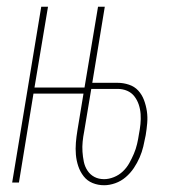

<svg xmlns="http://www.w3.org/2000/svg" viewBox="-20 -540 540 568"><path d="M288 8Q270 8 254 1.5Q238 -5 227.5 -18.5Q217 -32 211.5 -48.5Q206 -65 204.5 -82.5Q203 -100 204.5 -118Q206 -136 209 -154L227 -263H79L36 0H16L102 -520H122L82 -281H230L270 -520H290L253 -295H328Q345 -295 361.5 -289.5Q378 -284 389 -272Q400 -260 406 -244Q412 -228 414.5 -211Q417 -194 415.5 -176Q414 -158 411 -140Q408 -124 404 -107Q400 -90 393 -74Q386 -58 376 -43Q366 -28 352 -16Q338 -4 321 2Q304 8 288 8ZM288 -10Q302 -10 317 -16Q332 -22 343.5 -33Q355 -44 362.5 -57.5Q370 -71 376 -85Q382 -99 385.5 -114Q389 -129 391 -143Q394 -158 395.5 -173Q397 -188 396 -202.5Q395 -217 390.5 -230.5Q386 -244 377.5 -255Q369 -266 356 -271.5Q343 -277 328 -277H250L229 -151Q226 -136 224.5 -121Q223 -106 224 -91Q225 -76 228 -61.5Q231 -47 239 -35Q247 -23 259.5 -16.5Q272 -10 288 -10Z"/></svg>

Font: Iosevka Thin
Style: Italic
Weight: 100
Italic angle: -9°
Monospace: yes
Designer: Belleve Invis
Foundry: Belleve Invis
Version: Version 32.5.0; ttfautohint (v1.8.4)